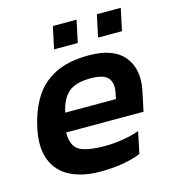

<svg xmlns="http://www.w3.org/2000/svg" viewBox="-100 -729 743 822"><g transform="rotate(-15 271.5 -317.5)"><path d="M188 -547 209 -645H314L293 -547ZM383 -547 404 -645H510L489 -547ZM245 10Q168 10 113.5 -17Q59 -44 36.5 -99.5Q14 -155 31 -238Q47 -314 81 -369Q115 -424 174.5 -454Q234 -484 324 -484Q434 -484 480.5 -426.5Q527 -369 507 -276L489 -190H146Q145 -133 176.5 -112Q208 -91 295 -91Q333 -91 374 -98Q415 -105 445 -116L425 -20Q389 -5 343 2.5Q297 10 245 10ZM164 -273H389L394 -299Q403 -340 384 -363.5Q365 -387 308 -387Q241 -387 209 -360Q177 -333 164 -273Z"/></g></svg>

Font: Kanit Medium
Style: Italic
Weight: 500
Italic angle: -12°
Designer: Katatrad Team
Foundry: CadsonDemak
Version: Version 2.000; ttfautohint (v1.8.3)